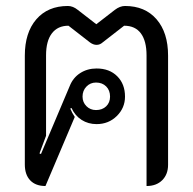

<svg xmlns="http://www.w3.org/2000/svg" viewBox="-20 -613 645 642"><path d="M63 -63V-427Q63 -504 101.5 -548.5Q140 -593 207 -593Q224 -593 240 -580L302 -532L364 -580Q381 -593 398 -593Q465 -593 503.5 -548.5Q542 -504 542 -427V-62Q542 -30 522.5 -10.5Q503 9 470 9V-428Q470 -476 451 -501.5Q432 -527 395 -527L323 -471Q314 -463 303 -463Q292 -463 281 -471L209 -527Q173 -527 153.5 -501.5Q134 -476 134 -428V-159L112 -100L117 -98L213 -325Q224 -353 248 -368.5Q272 -384 303 -384Q346 -384 372 -358Q398 -332 398 -290Q398 -252 370.5 -225Q343 -198 303 -198Q275 -198 253 -212Q231 -226 219 -252L215 -250Q221 -235 230 -222L132 9Q99 9 81 -10Q63 -29 63 -63ZM348 -290Q348 -311 335 -324Q322 -337 301 -337Q282 -337 269 -323.5Q256 -310 256 -290Q256 -271 269 -258Q282 -245 301 -245Q322 -245 335 -257.5Q348 -270 348 -290Z"/></svg>

Font: K2D Light
Style: Regular
Weight: 300
Designer: Katatrad Aksorn Co.,Ltd.
Foundry: Cadson Demak Co.,Ltd.
Version: Version 1.000; ttfautohint (v1.6)